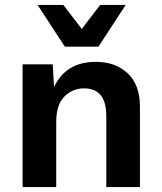

<svg xmlns="http://www.w3.org/2000/svg" viewBox="-20 -762 659 782"><path d="M381 -572H244L133 -742H238L313 -644L388 -742H492ZM370 -510Q451 -510 500.5 -463Q550 -416 550 -328V0H413V-289Q413 -402 323 -402Q275 -402 242 -368.5Q209 -335 209 -265V0H72V-500H195L200 -407Q248 -510 370 -510Z"/></svg>

Font: Elaine Sans SemiBold
Style: Regular
Weight: 600
Designer: Wei Huang
Foundry: Wei Huang
Version: Version 2.001;December 24, 2019;FontCreator 12.0.0.2547 64-b